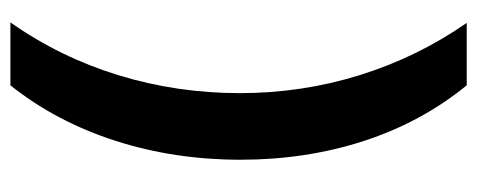

<svg xmlns="http://www.w3.org/2000/svg" viewBox="-294 -465 917 369"><g transform="rotate(-90 164.5 -280.5)"><path d="M42 -277Q42 -404 78.5 -517.5Q115 -631 185 -719H306Q239 -624 204.5 -511.5Q170 -399 170 -278Q170 -159 204.5 -48Q239 63 305 158H185Q114 71 78 -40Q42 -151 42 -277Z"/></g></svg>

Font: Noto Sans Arabic SemCond
Style: Bold
Weight: 700
Width: 4
Designer: Monotype Design Team, Nadine Chahine, Nizar Qandah and Khaled Hosny
Foundry: Monotype Imaging Inc.
Version: Version 2.012; ttfautohint (v1.8.4.7-5d5b)